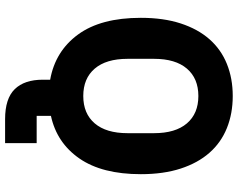

<svg xmlns="http://www.w3.org/2000/svg" viewBox="-110 -640 934 754"><g transform="rotate(90 357.0 -263.0)"><path d="M542 184H448Q367 184 330 146Q293 108 293 36V7Q181 -13 115.5 -102.5Q50 -192 50 -349Q50 -438 72 -505.5Q94 -573 134 -618.5Q174 -664 231 -687Q288 -710 357 -710Q426 -710 483 -687Q540 -664 580 -618.5Q620 -573 642 -505.5Q664 -438 664 -349Q664 -197 602.5 -108Q541 -19 435 4V60H542ZM357 -123Q426 -123 464.5 -168Q503 -213 503 -297V-401Q503 -485 464.5 -530Q426 -575 357 -575Q288 -575 249.5 -530Q211 -485 211 -401V-297Q211 -213 249.5 -168Q288 -123 357 -123Z"/></g></svg>

Font: IBM Plex Sans Thai
Style: Bold
Weight: 700
Designer: Mike Abbink, Paul van der Laan, Pieter van Rosmalen, Ben Mitchell, Mark Frömberg
Foundry: Bold Monday
Version: Version 1.2